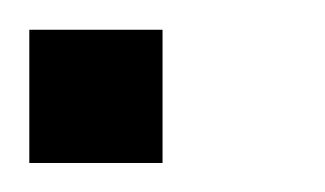

<svg xmlns="http://www.w3.org/2000/svg" viewBox="-20 -293 222 131"><path d="M0 -272.7H90.9V-181.8H0Z"/></svg>

Font: Micro 5
Style: Regular
Weight: 400
Designer: Sarah Cadigan-Fried
Version: Version 1.000; ttfautohint (v1.8.4.7-5d5b)